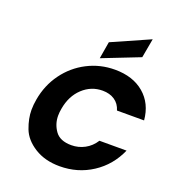

<svg xmlns="http://www.w3.org/2000/svg" viewBox="-170 -1113 1141 1251"><g transform="rotate(20 400.5 -487.5)"><path d="M649 -847 391 -746 411 -864 673 -980ZM95 -352Q113 -456 172.5 -537.5Q232 -619 320.5 -664.5Q409 -710 511 -710Q636 -710 713.5 -644Q791 -578 801 -464H613Q600 -508 565.5 -531Q531 -554 482 -554Q403 -554 344 -499Q285 -444 269 -352Q264 -325 264 -302Q264 -244 297.5 -197Q331 -150 410 -150Q459 -150 502 -173Q545 -196 573 -240H761Q711 -126 610.5 -60.5Q510 5 385 5Q283 5 210.5 -40.5Q138 -86 113 -152Q88 -218 88 -278Q88 -313 95 -352Z"/></g></svg>

Font: Fz Poppins
Style: Bold Italic
Weight: 700
Italic angle: -10°
Designer: Ninad Kale (Devanagari), Jonny Pinhorn (Latin)
Foundry: Indian Type Foundry
Version: Vit hóa bi Vntype.Com & FontZin.Com